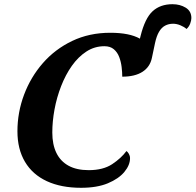

<svg xmlns="http://www.w3.org/2000/svg" viewBox="-20 -884 931 914"><path d="M366 10Q271 10 203 -21.5Q135 -53 99 -113.5Q63 -174 63 -259Q63 -349 94.5 -433Q126 -517 184 -583.5Q242 -650 323.5 -689Q405 -728 505 -728Q551 -728 586 -721Q621 -714 646 -700L649 -712Q670 -797 706.5 -830.5Q743 -864 801 -864Q837 -864 864 -847.5Q891 -831 891 -798Q891 -787 885.5 -772Q880 -757 868 -746Q857 -756 839 -763.5Q821 -771 804 -771Q783 -771 766 -762Q749 -753 737 -732.5Q725 -712 718 -679L703 -608Q694 -565 658 -542Q622 -519 562 -519Q562 -540 559 -565Q556 -590 547.5 -612.5Q539 -635 522 -649.5Q505 -664 477 -664Q430 -664 391 -638.5Q352 -613 322 -570.5Q292 -528 271 -474Q250 -420 239.5 -363Q229 -306 229 -253Q229 -196 248.5 -156Q268 -116 306.5 -95Q345 -74 402 -74Q471 -74 514 -102.5Q557 -131 582 -165Q588 -161 593.5 -151.5Q599 -142 599 -131Q599 -98 572 -65.5Q545 -33 493.5 -11.5Q442 10 366 10Z"/></svg>

Font: Noto Serif
Style: Italic
Weight: 400
Italic angle: -12°
Designer: Monotype Design Team
Foundry: Monotype Imaging Inc.
Version: Version 2.013